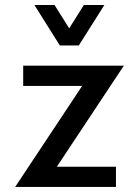

<svg xmlns="http://www.w3.org/2000/svg" viewBox="-20 -740 550 760"><path d="M470.2 -480 205.1 -80.1H439V0H40L305.2 -399.9H71.8V-480ZM393.1 -720.2 292 -560.1H216.8L116.2 -720.2H195.8L253.9 -627.9L312 -720.2Z"/></svg>

Font: Laconic
Style: Regular
Weight: 400
Designer: Robby Woodard
Version: Version 1.000